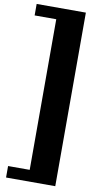

<svg xmlns="http://www.w3.org/2000/svg" viewBox="-121 -1006 677 1268"><g transform="rotate(10 217.5 -372.0)"><path d="M162 -877H17V-954H347V210H17V133H162Z"/></g></svg>

Font: Inknut Antiqua ExtraBold
Style: Regular
Weight: 800
Designer: Claus Eggers Sørensen
Foundry: Claus Eggers Sørensen
Version: Version 1.003; ttfautohint (v1.8.2) -l 8 -r 50 -G 200 -x 14 